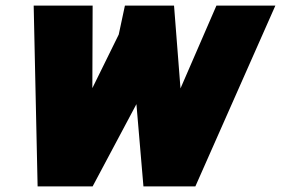

<svg xmlns="http://www.w3.org/2000/svg" viewBox="-20 -664 1001 684"><path d="M114 0 100 -644H310L309 -350L403 -541L425 -644H600L623 -349L751 -644H961L676 0H491L466 -293L310 0Z"/></svg>

Font: Kanit ExtraBold
Style: Italic
Weight: 800
Italic angle: -12°
Designer: Katatrad Team
Foundry: CadsonDemak
Version: Version 2.000; ttfautohint (v1.8.3)